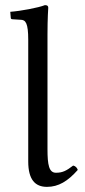

<svg xmlns="http://www.w3.org/2000/svg" viewBox="-20 -718 330 748"><path d="M90 -563V-89C90 -18 117 10 163 10C208 10 244 -12 283 -56C280 -65 274 -71 265 -73C239 -53 224 -45 198 -45C171 -45 165 -75 165 -137V-583C165 -648 168 -688 168 -688C168 -695 164 -698 155 -698C130 -688 61 -675 20 -672L22 -648C22 -645 25 -643 28 -643L60 -641C80 -641 90 -628 90 -563Z"/></svg>

Font: Libertinus Serif
Style: Regular
Weight: 400
Designer: Philipp H. Poll, Khaled Hosny
Foundry: Caleb Maclennan
Version: Version 7.050;RELEASE